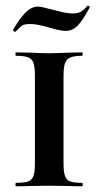

<svg xmlns="http://www.w3.org/2000/svg" viewBox="-20 -651 343 671"><path d="M267 -12Q269 -12 269 -6Q269 0 267 0Q236 0 219 -1L151 -2L86 -1Q68 0 36 0Q34 0 34 -6Q34 -12 36 -12Q65 -12 78.5 -17Q92 -22 97 -36.5Q102 -51 102 -81V-387Q102 -417 97 -431Q92 -445 78.5 -450.5Q65 -456 36 -456Q34 -456 34 -462Q34 -468 36 -468L86 -467Q126 -465 151 -465Q178 -465 220 -467L267 -468Q269 -468 269 -462Q269 -456 267 -456Q239 -456 225.5 -450Q212 -444 207 -429.5Q202 -415 202 -385V-81Q202 -51 207 -36.5Q212 -22 225 -17Q238 -12 267 -12ZM286 -631H287Q290 -631 292.5 -628.5Q295 -626 293 -624Q267 -576 249.5 -559.5Q232 -543 210 -543Q191 -543 154 -554Q150 -555 127.5 -561Q105 -567 85 -567Q66 -567 58 -562Q50 -557 34 -540H33Q30 -540 27.5 -542.5Q25 -545 26 -547Q45 -581 66.5 -604.5Q88 -628 114 -628Q124 -628 160 -618Q166 -617 190 -610.5Q214 -604 235 -604Q252 -604 262.5 -610Q273 -616 286 -631Z"/></svg>

Font: Cormorant Unicase
Style: Bold
Weight: 700
Designer: Christian Thalmann (Catharsis Fonts)
Foundry: Catharsis Fonts
Version: Version 4.000